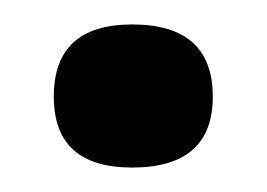

<svg xmlns="http://www.w3.org/2000/svg" viewBox="-20 -125 218 157"><path d="M88 12Q24 12 24 -46Q24 -105 88 -105Q154 -105 154 -46Q154 12 88 12Z"/></svg>

Font: Bricolage Grotesque 10pt
Style: Regular
Weight: 400
Designer: Mathieu Triay
Foundry: Atelier Triay
Version: Version 1.000; ttfautohint (v1.8.4.7-5d5b);gftools[0.9.32]